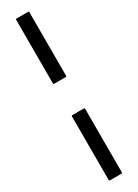

<svg xmlns="http://www.w3.org/2000/svg" viewBox="-258 -814 725 1007"><g transform="rotate(-30 104.0 -310.0)"><path d="M69 -800H139Q144 -800 144 -795V-410Q144 -405 139 -405H69Q64 -405 64 -410V-795Q64 -800 69 -800ZM69 -215H139Q144 -215 144 -210V175Q144 180 139 180H69Q64 180 64 175V-210Q64 -215 69 -215Z"/></g></svg>

Font: MFEK Sans
Style: Regular
Weight: 400
Designer: Owen Earl
Foundry: indestructible type*
Version: Version 0.001; ttfautohint (v1.8.4.7-5d5b)